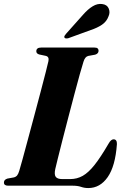

<svg xmlns="http://www.w3.org/2000/svg" viewBox="-23 -941 630 973"><path d="M344 0H18Q-3.5 0 -3 -16.5Q-3 -30.5 14.5 -36L47.5 -42Q58.5 -45 64.2 -52.5Q70 -60 74.5 -75Q79.5 -91 91.2 -133.8Q103 -176.5 118.5 -234.8Q134 -293 151 -355.8Q168 -418.5 183 -476.2Q198 -534 208.8 -575.5Q219.5 -617 222.5 -631.5Q227 -654 208.5 -658L175.5 -665Q161 -669.5 161 -681Q161 -700 185.5 -700H455.5Q467.5 -700 472 -695.5Q476.5 -691 476.5 -684Q476.5 -669.5 459.5 -664L424 -657.5Q407.5 -653.5 400 -628Q393.5 -608 381.2 -564.2Q369 -520.5 354 -463.5Q339 -406.5 323.2 -346.2Q307.5 -286 293.5 -231.2Q279.5 -176.5 269.8 -137Q260 -97.5 257 -84Q251 -55.5 259.8 -44.5Q268.5 -33.5 292 -33.5H333Q367.5 -33.5 396.5 -50Q425.5 -66.5 456.2 -105.2Q487 -144 526.5 -212Q539 -235 552.5 -235Q570 -235 569.5 -211Q561.5 -99 522.8 -43.5Q484 12 424.5 12Q404.5 12 387.8 6Q371 0 344 0ZM398 -866.5Q422.5 -894.5 446.8 -909.2Q471 -924 495 -920.5Q519.5 -917.5 527.8 -898.2Q536 -879 527.5 -859.5Q517.5 -831.5 493.5 -815.5Q469.5 -799.5 437.5 -789L323.5 -747.5Q318 -746 312 -746.2Q306 -746.5 303.5 -750.5Q301.5 -754.5 304.2 -759.5Q307 -764.5 311.5 -769.5Z"/></svg>

Font: Fraunces 72pt S000
Style: Bold Italic
Weight: 700
Italic angle: -16°
Version: Version 1.000; ttfautohint (v1.8.3)